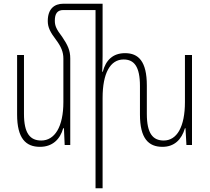

<svg xmlns="http://www.w3.org/2000/svg" viewBox="-20 -780 1128 1033"><path d="M358 -466C358 -509 344 -538 315 -581C283 -623 275 -641 275 -669C275 -706 288 -726 321 -726H494V233H532V-253C532 -386 573 -460 645 -460C701 -460 733 -423 733 -317V-164C733 -35 779 10 854 10C918 10 957 -29 975 -90H978L983 0H1013V-484H975V-231C975 -98 932 -24 861 -24C803 -24 770 -61 770 -167V-320C770 -450 725 -494 653 -494C587 -494 549 -456 533 -394H530C531 -423 532 -449 532 -479V-760H321C272 -760 237 -732 237 -667C237 -632 251 -606 282 -565C309 -529 321 -500 321 -465V-231C321 -97 274 -24 202 -24C143 -24 109 -61 109 -167V-484H72V-164C72 -35 119 10 195 10C261 10 303 -29 320 -90H324L328 0H358Z"/></svg>

Font: Noto Sans Armenian Condensed ExtraLight
Style: Regular
Weight: 200
Width: 3
Designer: Monotype Design Team
Foundry: Monotype Imaging Inc.
Version: Version 2.008